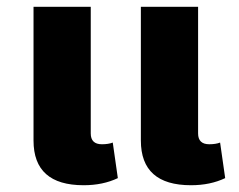

<svg xmlns="http://www.w3.org/2000/svg" viewBox="-20 -537 706 567"><path d="M227 10Q284 10 328 -11L313 -116Q300 -111 281 -111Q248 -111 248 -143V-517H79V-122Q79 10 227 10ZM544 10Q601 10 645 -11L630 -116Q617 -111 598 -111Q565 -111 565 -143V-517H396V-122Q396 10 544 10Z"/></svg>

Font: Noto Sans Thai UI Extra
Style: Regular
Weight: 800
Designer: Monotype Design Team
Foundry: Monotype Imaging Inc.
Version: Version 1.901